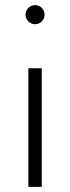

<svg xmlns="http://www.w3.org/2000/svg" viewBox="-20 -725 272 745"><path d="M79 -668C79 -648 96 -631 116 -631C137 -631 153 -648 153 -668C153 -689 137 -705 116 -705C96 -705 79 -689 79 -668ZM90 -460V0H142V-460Z"/></svg>

Font: Jost Light
Style: Regular
Weight: 300
Version: Version 3.710